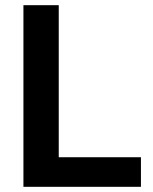

<svg xmlns="http://www.w3.org/2000/svg" viewBox="-20 -720 590 740"><path d="M70.3 -700H206.4V-114H523.2V0H70.3Z"/></svg>

Font: AF Albert Sans Medium
Style: Regular
Weight: 500
Designer: Andreas Rasmussen
Foundry: a.Foundry
Version: Version 1.300;Glyphs 3.2 (3231)